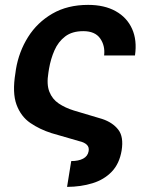

<svg xmlns="http://www.w3.org/2000/svg" viewBox="-20 -558 604 771"><path d="M249.3 192.5 266 88.8Q295.5 88.8 313.9 79Q332.4 69.2 335.9 49Q338.8 33 328.7 23.3Q318.5 13.5 299.4 9.2L186.8 -23.4Q139.6 -38.4 101.7 -64.3Q63.9 -90.2 46.3 -137.8Q28.8 -185.4 41.9 -264.6L44 -279.8Q55.8 -350.5 92.7 -409.3Q129.6 -468 190.3 -503.2Q251.1 -538.4 333.8 -538.4Q399.5 -538.4 444.8 -513Q490.1 -487.6 510.5 -441.9Q530.9 -396.3 522 -335.2H398.1Q402.7 -374.6 382.1 -403.8Q361.5 -432.9 314.6 -432.9Q269.5 -432.9 241.7 -411.6Q213.8 -390.3 198.7 -355.8Q183.6 -321.4 176.8 -281.6L174.4 -266.3Q166.5 -219.1 178.3 -189.5Q190 -159.8 215.9 -142.4Q241.8 -125 276.3 -114.3L390.3 -80.3Q432.2 -66.4 454.7 -37.6Q477.3 -8.9 468.4 46.5Q459.5 99.4 428.8 131.4Q398.1 163.4 351.7 177.7Q305.4 192.1 249.3 192.5Z"/></svg>

Font: Inter UI Semi Bold
Style: Italic
Weight: 600
Italic angle: -9.39999°
Designer: Rasmus Andersson
Foundry: rsms
Version: 3.2;8d6f07862